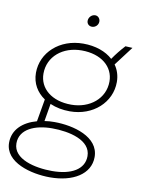

<svg xmlns="http://www.w3.org/2000/svg" viewBox="-100 -750 751 1018"><g transform="rotate(10 275.5 -241.0)"><path d="M284 -160C409 -160 503 -246 503 -356C503 -390 493 -421 475 -446L553 -549L515 -551C492 -526 471 -500 452 -472C415 -506 359 -526 293 -526C166 -526 72 -440 72 -330C72 -273 100 -228 143 -199L122 -78C49 -58 -4 -12 -4 59C-4 166 140 203 241 203C364 203 456 149 456 56C456 -53 317 -90 214 -90C196 -90 178 -89 161 -86L177 -181C209 -167 245 -160 284 -160ZM246 168C154 168 35 141 35 56C35 -22 118 -55 208 -55C302 -55 418 -28 418 58C418 129 350 168 246 168ZM285 -196C180 -196 112 -253 112 -333C112 -425 189 -489 291 -489C396 -489 464 -432 464 -352C464 -260 385 -196 285 -196ZM322 -622C339 -622 356 -636 356 -656C356 -671 345 -685 329 -685C310 -685 294 -668 294 -649C294 -634 305 -622 322 -622Z"/></g></svg>

Font: Fixel Display 20240404 ExLight
Style: Italic
Weight: 200
Italic angle: -10°
Designer: AlfaBravo + MacPaw
Foundry: Kyrylo Tkachov, Marchela Mozhyna, Serhii Makarenko, Maria Weinstein, Zakhar Kryvoshyya
Version: Version 1.211;Glyphs 3.2 (3225)